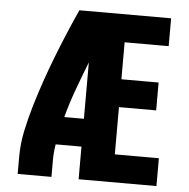

<svg xmlns="http://www.w3.org/2000/svg" viewBox="-52 -787 825 838"><g transform="rotate(5 360.0 -367.5)"><path d="M56 0H204V-74Q204 -108 210 -143H323V0H664V-122H471V-329H634V-451H471V-613H664V-735H262Q238 -682 215.5 -628.5Q193 -575 172 -521Q151 -467 132 -412Q113 -357 96.5 -301.5Q80 -246 68 -189Q56 -132 56 -74ZM323 -265H237Q254 -328 276.5 -389.5Q299 -451 323 -512Z"/></g></svg>

Font: Iosevka Sparkle Heavy
Style: Regular
Weight: 900
Designer: Belleve Invis
Foundry: Belleve Invis
Version: Version 4.5.0; ttfautohint (v1.8.3)